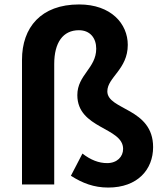

<svg xmlns="http://www.w3.org/2000/svg" viewBox="-20 -830 740 864"><path d="M467 14C599 14 669 -67 669 -168C669 -345 463 -334 463 -419C463 -482 555 -518 555 -628C555 -723 480 -810 336 -810C164 -810 79 -706 79 -561V0H224V-542C224 -638 263 -694 335 -694C386 -694 413 -658 413 -611C413 -523 328 -493 328 -402C328 -250 534 -258 534 -160C534 -125 507 -96 462 -96C425 -96 388 -110 351 -139L299 -39C351 -6 402 14 467 14Z"/></svg>

Font: Spoqa Han Sans Neo Bold
Style: Bold
Weight: 700
Designer: [Spoqa Han Sans Neo] Dong-huui Kim  Younghwa Kang  Yujin Lee  [Noto Sans] Ryoko NISHIZUKA  (kana & ideographs); Paul D. 
Foundry: Spoqa (http://www.spoqa-han-sans.com)
Version: Version 1.000